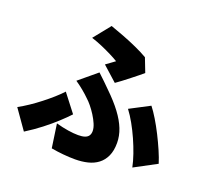

<svg xmlns="http://www.w3.org/2000/svg" viewBox="-144 -981 1288 1209"><g transform="rotate(20 500.0 -377.0)"><path d="M448 -569Q465 -581 481 -593Q497 -605 507 -612Q486 -625 455 -640.5Q424 -656 388.5 -671.5Q353 -687 315 -699L405 -811Q448 -796 495 -778Q542 -760 587.5 -739.5Q633 -719 669 -698L705 -605Q695 -596 675 -580Q655 -564 631 -545Q607 -526 584.5 -509Q562 -492 546 -481ZM291 -117Q334 -105 372.5 -99Q411 -93 441 -93Q468 -93 485.5 -99Q503 -105 511 -117.5Q519 -130 519 -148Q519 -169 508 -195Q497 -221 480.5 -247Q464 -273 446 -295Q428 -317 413 -330Q393 -350 367.5 -371Q342 -392 314 -411L433 -510Q458 -486 478.5 -467Q499 -448 519 -427Q577 -371 614.5 -321Q652 -271 670.5 -224Q689 -177 689 -130Q689 -78 672.5 -42Q656 -6 627 16Q598 38 559 47.5Q520 57 475 57Q437 57 394.5 53Q352 49 314 42ZM832 -18Q824 -57 808.5 -102Q793 -147 772.5 -193Q752 -239 728.5 -281Q705 -323 680 -356L812 -425Q834 -397 858.5 -356.5Q883 -316 906.5 -269.5Q930 -223 949.5 -178Q969 -133 980 -97ZM367 -205Q340 -176 302 -141Q264 -106 216.5 -69Q169 -32 113 3L21 -128Q54 -146 89 -169.5Q124 -193 158 -219.5Q192 -246 222 -272.5Q252 -299 275 -324Z"/></g></svg>

Font: Noto Sans SC Black
Style: Regular
Weight: 900
Designer: Ryoko NISHIZUKA  (kana, bopomofo & ideographs); Paul D. Hunt (Latin, Greek & Cyrillic); Sandoll Communications , Soo-you
Foundry: Adobe
Version: Version 2.004-H2;hotconv 1.0.118;makeotfexe 2.5.65603